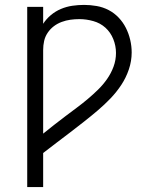

<svg xmlns="http://www.w3.org/2000/svg" viewBox="-20 -763 640 783"><path d="M91 0V-735H156V-666Q169 -686 187.5 -701.5Q206 -717 228.5 -726.5Q251 -736 275 -739.5Q299 -743 323 -743Q348 -743 374 -738.5Q400 -734 423 -722Q446 -710 464 -691Q482 -672 493.5 -649Q505 -626 511 -600.5Q517 -575 517 -549Q517 -514 505.5 -480Q494 -446 474.5 -416.5Q455 -387 430.5 -361.5Q406 -336 379 -313Q352 -290 324 -268Q296 -246 268 -224.5Q240 -203 212 -182Q184 -161 156 -139V0ZM156 -218Q178 -236 200.5 -253.5Q223 -271 246 -288.5Q269 -306 292 -323Q315 -340 337 -358.5Q359 -377 379.5 -397Q400 -417 416.5 -440.5Q433 -464 443 -491Q453 -518 453 -547Q453 -576 442 -603.5Q431 -631 410 -650Q389 -669 360.5 -677Q332 -685 304 -685Q285 -685 267 -682.5Q249 -680 231.5 -673.5Q214 -667 199.5 -656Q185 -645 174.5 -629.5Q164 -614 160 -596Q156 -578 156 -559Z"/></svg>

Font: Iosevka Light Extended
Style: Regular
Weight: 300
Width: 7
Monospace: yes
Designer: Belleve Invis
Foundry: Belleve Invis
Version: Version 32.5.0; ttfautohint (v1.8.4)